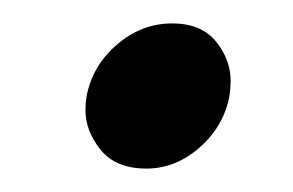

<svg xmlns="http://www.w3.org/2000/svg" viewBox="-20 -138 250 164"><path d="M105 6Q79 6 66 -10Q53 -26 53 -44Q53 -50 54 -56Q59 -82 80 -100Q101 -118 127 -118Q152 -118 164.5 -102.5Q177 -87 177 -69Q177 -63 176 -56Q171 -30 150.5 -12Q130 6 105 6Z"/></svg>

Font: Fz Poppins
Style: Italic
Weight: 400
Italic angle: -10°
Designer: Ninad Kale (Devanagari), Jonny Pinhorn (Latin)
Foundry: Indian Type Foundry
Version: Vit hóa bi Vntype.Com & FontZin.Com